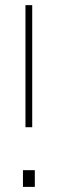

<svg xmlns="http://www.w3.org/2000/svg" viewBox="-20 -731 253 751"><path d="M79.6 -233.4V-710.9H106V-233.4ZM69.8 0V-65.4H116.2V0Z"/></svg>

Font: Suwannaphum Thin
Style: Regular
Weight: 100
Designer: Danh Hong
Version: Version 8.002; ttfautohint (v1.8.3)